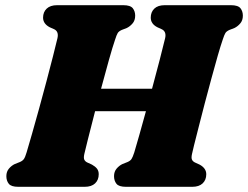

<svg xmlns="http://www.w3.org/2000/svg" viewBox="-20 -720 956 740"><path d="M305 -126.5Q301.5 -111 305.2 -104Q309 -97 317 -93.5L334.5 -85.5Q347 -78.5 353.8 -70Q360.5 -61.5 360.5 -48.5Q360.5 -26.5 346.5 -13.2Q332.5 0 306.5 0H50.5Q23 0 13.8 -11.8Q4.5 -23.5 4.5 -41Q4.5 -58.5 14.5 -70.2Q24.5 -82 37.5 -88L56.5 -95.5Q67 -100 72 -107Q77 -114 82.5 -132.5Q90.5 -159 103.2 -203.5Q116 -248 130.5 -300.8Q145 -353.5 159 -406.2Q173 -459 184.2 -503Q195.5 -547 201.5 -573Q207 -598 189.5 -607L171.5 -615Q146 -628.5 146 -652Q146 -673.5 160 -686.8Q174 -700 200 -700H455Q482.5 -700 491.8 -688.2Q501 -676.5 501 -659.5Q501 -641.5 491 -629.8Q481 -618 468.5 -612L449 -604.5Q438 -599.5 433.8 -592.8Q429.5 -586 423.5 -567Q414 -539.5 399.5 -487.8Q385 -436 369.5 -378H566Q582 -437.5 595.8 -490.5Q609.5 -543.5 616.5 -573Q622 -598 604 -607L586.5 -615Q561 -628 561 -652Q561 -673.5 574.8 -686.8Q588.5 -700 615 -700H870Q897.5 -700 906.8 -688.2Q916 -676.5 916 -659.5Q916 -641.5 906 -629.8Q896 -618 883.5 -612L864 -604.5Q853 -599.5 848.8 -592.8Q844.5 -586 838.5 -567.5Q830.5 -544.5 819.2 -505.2Q808 -466 795 -418.2Q782 -370.5 769.2 -321.8Q756.5 -273 745.8 -230.8Q735 -188.5 728 -160.5Q721 -132.5 720 -126.5Q716.5 -111 720.2 -104Q724 -97 732 -93.5L749.5 -85.5Q775 -71.5 775 -48.5Q775 -26.5 761 -13.2Q747 0 721 0H465.5Q438 0 428.8 -11.8Q419.5 -23.5 419.5 -41Q419.5 -58.5 429.5 -70.2Q439.5 -82 452.5 -88L471.5 -95.5Q482 -100 486.8 -107Q491.5 -114 497.5 -132.5Q505 -157.5 517 -199.8Q529 -242 542.5 -291.5H346.5Q330.5 -229 318.5 -181.8Q306.5 -134.5 305 -126.5Z"/></svg>

Font: Fraunces 9pt S050 Black
Style: Italic
Weight: 900
Italic angle: -16°
Version: Version 1.000; ttfautohint (v1.8.3)